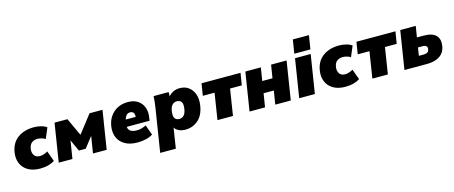

<svg xmlns="http://www.w3.org/2000/svg" viewBox="-52 -1499 5830 2464"><g transform="rotate(-15 2863.0 -267.0)"><path d="M28 0ZM308 12Q211 12 147 -25.5Q83 -63 55.5 -128Q28 -193 41 -275Q61 -398 147.5 -460Q234 -522 362 -522Q407 -522 455 -510Q503 -498 531 -476L472 -336Q453 -350 423.5 -358Q394 -366 367 -366Q325 -366 293.5 -343Q262 -320 253 -265Q245 -216 268 -180Q291 -144 346 -144Q368 -144 396 -153Q424 -162 449 -177L499 -39Q471 -17 419 -2.5Q367 12 308 12Z M554 0 635 -510H806L916 -273L1100 -510H1272L1191 0H1009L1045 -225L935 -83H844L774 -237L736 0Z M1313 0ZM1602 12Q1501 12 1435 -25.5Q1369 -63 1341 -128.5Q1313 -194 1326 -278Q1338 -352 1376 -406.5Q1414 -461 1473.5 -491.5Q1533 -522 1610 -522Q1690 -522 1742 -487Q1794 -452 1816 -392Q1838 -332 1825 -255L1819 -218H1516Q1519 -181 1546.5 -161Q1574 -141 1633 -141Q1664 -141 1692.5 -148.5Q1721 -156 1755 -173L1804 -38Q1761 -12 1710 0Q1659 12 1602 12ZM1605 -387Q1573 -387 1554.5 -365.5Q1536 -344 1528 -312H1660Q1663 -351 1648 -369Q1633 -387 1605 -387Z M1860 0ZM1844 216 1936 -365Q1942 -401 1945.5 -437.5Q1949 -474 1951 -510H2151L2150 -453Q2174 -484 2212.5 -503Q2251 -522 2300 -522Q2370 -522 2419 -485Q2468 -448 2489.5 -383.5Q2511 -319 2497 -235Q2477 -111 2405 -49.5Q2333 12 2235 12Q2187 12 2149 -6Q2111 -24 2094 -54L2052 216ZM2194 -141Q2231 -141 2255.5 -165.5Q2280 -190 2289 -245Q2300 -315 2280 -342Q2260 -369 2222 -369Q2186 -369 2161 -345Q2136 -321 2127 -265Q2116 -195 2136.5 -168Q2157 -141 2194 -141Z M2663 0 2718 -350H2562L2588 -510H3106L3080 -350H2924L2869 0Z M3089 0 3170 -510H3376L3348 -336H3484L3512 -510H3718L3637 0H3431L3460 -180H3324L3295 0Z M3749 0ZM3836 -568 3865 -750H4079L4050 -568ZM3749 0 3830 -510H4038L3957 0Z M4083 0ZM4363 12Q4266 12 4202 -25.5Q4138 -63 4110.5 -128Q4083 -193 4096 -275Q4116 -398 4202.5 -460Q4289 -522 4417 -522Q4462 -522 4510 -510Q4558 -498 4586 -476L4527 -336Q4508 -350 4478.5 -358Q4449 -366 4422 -366Q4380 -366 4348.5 -343Q4317 -320 4308 -265Q4300 -216 4323 -180Q4346 -144 4401 -144Q4423 -144 4451 -153Q4479 -162 4504 -177L4554 -39Q4526 -17 4474 -2.5Q4422 12 4363 12Z M4721 0 4776 -350H4620L4646 -510H5164L5138 -350H4982L4927 0Z M5147 0 5228 -510H5434L5410 -363H5497Q5613 -363 5661.5 -313Q5710 -263 5696 -174Q5682 -85 5615.5 -42.5Q5549 0 5450 0ZM5373 -128H5437Q5502 -128 5510 -178Q5520 -235 5451 -235H5390Z"/></g></svg>

Font: Winston Black
Style: Italic
Weight: 900
Italic angle: -9°
Designer: Original fonts by Vernon Adams / Changes by Cristiano Sobral
Foundry: VOriginal fonts by Vernon Adams / Changes by Cristiano Sobral
Version: Version 2.503;July 17, 2020;FontCreator 13.0.0.2655 64-bit